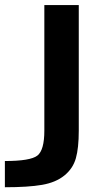

<svg xmlns="http://www.w3.org/2000/svg" viewBox="-51 -540 438 779"><path d="M-31.2 113.3Q72.3 113.3 100.6 91.3Q128.9 69.3 128.9 -9.8V-519.5H268.6V-9.8Q268.6 60.5 256.8 102.1Q245.1 143.6 210.4 171.9Q175.8 200.2 119.6 210Q63.5 219.7 -31.2 219.7Z"/></svg>

Font: Mgen+ 1c bold
Style: Bold
Weight: 700
Designer: [Source Han Sans]
Ryoko NISHIZUKA  (kana & ideographs); Paul D. Hunt (Latin, Greek & Cyrillic); Wenlong ZHANG  (bopomofo
Version: Version 1.059.20150602